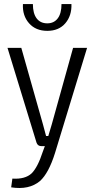

<svg xmlns="http://www.w3.org/2000/svg" viewBox="-20 -720 465 946"><path d="M93 -700H142Q142 -654 160.5 -629.5Q179 -605 213 -605Q246 -605 264.5 -629.5Q283 -654 283 -700H332Q334 -643 302 -605.5Q270 -568 213 -568Q156 -568 123 -605.5Q90 -643 93 -700ZM409 -484 251 34Q220 133 177 172Q123 217 35 203L41 160Q104 164 136 134Q166 104 191 27L201 0H184Q166 0 160 -17L17 -484H85L192 -106Q205 -58 207 -50H218Q228 -81 235 -107L340 -484Z"/></svg>

Font: exo2condensed_l
Style: Regular
Weight: 300
Width: 3
Designer: Natanael Gama
Version: Version 1.001;PS 001.001;hotconv 1.0.70;makeotf.lib2.5.58329